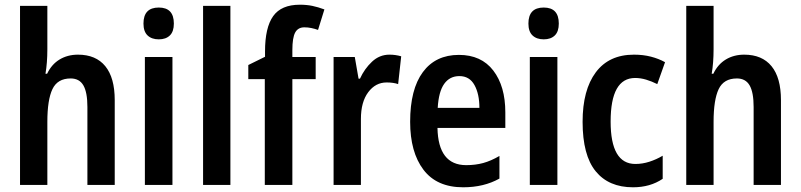

<svg xmlns="http://www.w3.org/2000/svg" viewBox="-20 -785 3398 815"><path d="M181 -576Q181 -518 173 -472H180Q199 -512 233 -532.5Q267 -553 311 -553Q387 -553 427 -504Q467 -455 467 -360V0H351V-331Q351 -393 334 -422.5Q317 -452 280 -452Q224 -452 202.5 -406.5Q181 -361 181 -268V0H65V-760H181Z M654 -753Q718 -753 718 -685Q718 -651 701 -634.5Q684 -618 654 -618Q624 -618 606.5 -634.5Q589 -651 589 -685Q589 -753 654 -753ZM712 -543V0H595V-543Z M958 0H842V-760H958Z M1320 -449H1221V0H1104V-449H1034V-509L1105 -544V-567Q1105 -668 1139.5 -716.5Q1174 -765 1253 -765Q1282 -765 1306 -760Q1330 -755 1357 -745L1330 -658Q1316 -663 1301.5 -666Q1287 -669 1272 -669Q1245 -669 1233 -647Q1221 -625 1221 -572V-543H1320Z M1633 -553Q1659 -553 1683 -546L1670 -428Q1650 -435 1621 -435Q1574 -435 1543 -393.5Q1512 -352 1512 -280V0H1396V-543H1486L1502 -451H1508Q1527 -493 1559 -523Q1591 -553 1633 -553Z M1928 -552Q2023 -552 2074 -485.5Q2125 -419 2125 -308V-242H1837Q1840 -84 1959 -84Q1998 -84 2031 -93Q2064 -102 2100 -123V-27Q2034 10 1946 10Q1834 10 1777.5 -64.5Q1721 -139 1721 -268Q1721 -406 1775 -479Q1829 -552 1928 -552ZM1930 -462Q1889 -462 1865.5 -429Q1842 -396 1838 -327H2015Q2015 -386 1994 -424Q1973 -462 1930 -462Z M2288 -753Q2352 -753 2352 -685Q2352 -651 2335 -634.5Q2318 -618 2288 -618Q2258 -618 2240.5 -634.5Q2223 -651 2223 -685Q2223 -753 2288 -753ZM2346 -543V0H2229V-543Z M2667 10Q2564 10 2508.5 -58Q2453 -126 2453 -268Q2453 -403 2509 -478Q2565 -553 2671 -553Q2710 -553 2743 -544.5Q2776 -536 2803 -521L2770 -428Q2746 -440 2722.5 -447Q2699 -454 2676 -454Q2572 -454 2572 -269Q2572 -89 2677 -89Q2707 -89 2736.5 -98.5Q2766 -108 2793 -124V-26Q2740 10 2667 10Z M3009 -576Q3009 -518 3001 -472H3008Q3027 -512 3061 -532.5Q3095 -553 3139 -553Q3215 -553 3255 -504Q3295 -455 3295 -360V0H3179V-331Q3179 -393 3162 -422.5Q3145 -452 3108 -452Q3052 -452 3030.5 -406.5Q3009 -361 3009 -268V0H2893V-760H3009Z"/></svg>

Font: Noto Sans Thai Looped Condensed SemiBold
Style: Regular
Weight: 600
Width: 3
Designer: Sasikarn Vongin, Ben Mitchell
Foundry: The Fontpad Ltd
Version: Version 1.001; ttfautohint (v1.8.4.7-5d5b)